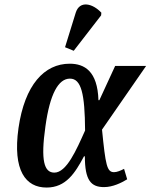

<svg xmlns="http://www.w3.org/2000/svg" viewBox="-20 -832 676 862"><path d="M311 -604 434 -763 435 -775C397 -816 338 -832 320 -775L272 -620ZM189 10C276 10 317 -55 357 -130H361C361 -23 388 8 447 8C486 8 525 -11 551 -27L537 -74C522 -66 505 -59 492 -59C460 -59 454 -90 438 -250L636 -536H497L426 -382H422C418 -513 359 -546 293 -546C179 -546 91 -451 63 -257C36 -65 96 10 189 10ZM224 -57C178 -57 162 -111 184 -265C204 -410 242 -479 294 -479C345 -479 361 -411 362 -246C323 -159 279 -57 224 -57Z"/></svg>

Font: Noto Serif Condensed SemiBold
Style: Italic
Weight: 600
Width: 3
Italic angle: -12°
Designer: Monotype Design Team
Foundry: Monotype Imaging Inc.
Version: Version 2.014